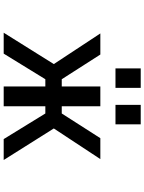

<svg xmlns="http://www.w3.org/2000/svg" viewBox="109 -890 782 1040"><g transform="rotate(90 500.0 -370.0)"><path d="M448.2 -522.5H555.7V-313.5H594.7L728.5 -522.5H841.8L675.8 -270.5L846.7 1H733.4L594.7 -224.6H555.7V1H448.2V-224.6H409.2L270.5 1H157.2L327.1 -270.5L161.1 -522.5H275.4L409.2 -313.5H448.2ZM350.6 -604.5V-741.2H456.1V-604.5ZM547.9 -604.5V-741.2H653.3V-604.5Z"/></g></svg>

Font: Gen Shin Gothic Monospace Medium
Style: Regular
Weight: 500
Designer: [Source Han Sans]
Ryoko NISHIZUKA  (kana & ideographs); Paul D. Hunt (Latin, Greek & Cyrillic); Wenlong ZHANG  (bopomofo
Version: Version 1.002.20150607